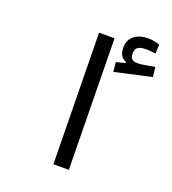

<svg xmlns="http://www.w3.org/2000/svg" viewBox="-136 -853 858 956"><g transform="rotate(20 293.0 -375.0)"><path d="M255.9 0 245.6 -693.4H327.6L337.9 0ZM378.9 -534.2 374 -584.5 420.9 -596.2V-602.5Q384.3 -615.2 384.3 -664.6Q384.3 -706.5 412.4 -728.5Q440.4 -750.5 485.8 -750.5Q504.9 -750.5 519.5 -747.3Q534.2 -744.1 547.4 -739.3L544.9 -691.9Q533.2 -693.4 520.8 -694.6Q508.3 -695.8 497.1 -695.8Q463.4 -695.8 450.7 -686Q438 -676.3 438 -654.8Q438 -632.3 447.8 -624Q457.5 -615.7 478.5 -615.7Q493.7 -615.7 519 -620.4Q544.4 -625 566.9 -628.9L573.2 -577.1Z"/></g></svg>

Font: Cascadia Mono NF SemiLight
Style: Regular
Weight: 350
Monospace: yes
Designer: Aaron Bell
Foundry: Saja Typeworks
Version: Version 2404.023; ttfautohint (v1.8.4)